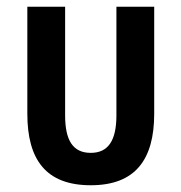

<svg xmlns="http://www.w3.org/2000/svg" viewBox="-20 -537 537 569"><path d="M249 12C381 12 437 -64 437 -200V-517H325V-195C325 -121 301 -84 249 -84C196 -84 173 -121 173 -195V-517H61V-200C61 -64 116 12 249 12Z"/></svg>

Font: Noto Sans Thai UI ExtCond SemBd
Style: Regular
Weight: 600
Width: 2
Designer: Monotype Design Team
Foundry: Monotype Imaging Inc.
Version: Version 2.000